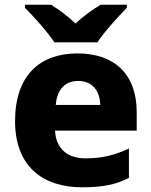

<svg xmlns="http://www.w3.org/2000/svg" viewBox="-20 -786 643 816"><path d="M211 -606H394C423 -651 484 -717 519 -753V-766H408C373 -745 336 -719 301 -686C266 -719 232 -744 197 -766H86V-753C123 -716 182 -651 211 -606ZM309 -559C150 -559 44 -466 44 -271C44 -78 163 10 329 10C418 10 474 -2 528 -30V-155C467 -126 413 -113 343 -113C262 -113 217 -159 214 -231H561V-309C561 -473 464 -559 309 -559ZM312 -442C374 -442 405 -398 406 -340H217C223 -410 260 -442 312 -442Z"/></svg>

Font: Noto Sans Telugu ExtraBold
Style: Regular
Weight: 800
Designer: Jelle Bosma - Monotype Design Team
Foundry: Monotype Imaging Inc.
Version: Version 2.005